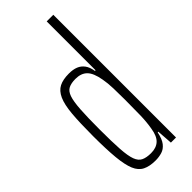

<svg xmlns="http://www.w3.org/2000/svg" viewBox="-245 -779 822 822"><g transform="rotate(-45 166.0 -367.5)"><path d="M152 8Q116 8 93 -3.5Q70 -15 58 -43.5Q46 -72 41 -123.5Q36 -175 36 -255Q36 -335 40.5 -386.5Q45 -438 58 -466.5Q71 -495 93.5 -506.5Q116 -518 152 -518Q177 -518 194.5 -511Q212 -504 223.5 -488.5Q235 -473 239 -447H243V-743H283V0H252L247 -71H243Q236 -37 222.5 -20Q209 -3 190.5 2.5Q172 8 152 8ZM160 -28Q192 -28 210.5 -45Q229 -62 235 -101Q241 -135 242 -174Q243 -213 243 -269Q243 -305 242 -338.5Q241 -372 236 -398Q228 -444 209 -463Q190 -482 156 -482Q130 -482 114 -474Q98 -466 90 -443Q82 -420 79 -375Q76 -330 76 -255Q76 -180 79 -135Q82 -90 90.5 -67Q99 -44 116 -36Q133 -28 160 -28Z"/></g></svg>

Font: Saira UltraCondensed ExtraLight
Style: Regular
Weight: 250
Width: 1
Designer: Hector Gatti with collaboration of the Omnibus-Type team
Foundry: Omnibus-Type
Version: Version 1.101